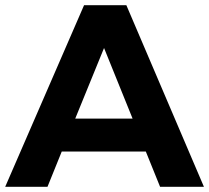

<svg xmlns="http://www.w3.org/2000/svg" viewBox="-23 -720 806 740"><path d="M215 -136 160 0H-3L301 -700H464L763 0H594L539 -136ZM378 -535 267 -263H488Z"/></svg>

Font: Montserrat Semi Bold
Style: Regular
Weight: 600
Designer: Julieta Ulanovsky
Foundry: Julieta Ulanovsky
Version: Version 3.001 September 28, 2015